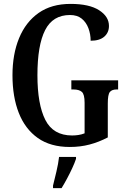

<svg xmlns="http://www.w3.org/2000/svg" viewBox="-20 -744 652 985"><path d="M338 10Q239 10 174 -36Q109 -82 76.5 -164.5Q44 -247 44 -358Q44 -466 78 -548.5Q112 -631 178 -677.5Q244 -724 342 -724Q438 -724 488.5 -691.5Q539 -659 539 -611Q539 -577 515 -556Q491 -535 445 -535Q445 -569 433.5 -599.5Q422 -630 399 -648.5Q376 -667 339 -667Q251 -667 211.5 -589.5Q172 -512 172 -358Q172 -209 212.5 -129Q253 -49 350 -49Q366 -49 382.5 -51.5Q399 -54 414 -60V-217Q414 -260 400 -272.5Q386 -285 357 -285H346V-332H586V-285H578Q554 -285 543.5 -272Q533 -259 533 -213V-39Q487 -15 439.5 -2.5Q392 10 338 10ZM252 208Q260 176 269.5 136Q279 96 283 61H370V71Q363 92 350.5 119Q338 146 323.5 173Q309 200 296 221H252Z"/></svg>

Font: Noto Serif Myanmar ExtraCondensed SemiBold
Style: Regular
Weight: 600
Width: 2
Designer: Ben Mitchell and the Monotype Design Team
Foundry: Monotype Imaging Inc.
Version: Version 2.106; ttfautohint (v1.8.4.7-5d5b)